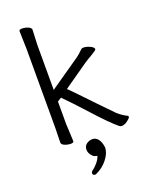

<svg xmlns="http://www.w3.org/2000/svg" viewBox="-169 -792 849 1101"><g transform="rotate(-20 255.0 -241.5)"><path d="M454 14Q447 14 439 8Q394 -29 312.5 -119Q231 -209 182 -258L158 -243V-106L163 0Q163 10 145 10Q127 10 108.5 2.5Q90 -5 90 -18L92 -106V-590L89 -697Q89 -707 107 -707Q125 -707 143.5 -699.5Q162 -692 162 -679L158 -590V-314L346 -444Q362 -455 386 -479Q390 -484 402 -484Q414 -484 428 -479Q462 -467 462 -452Q462 -446 429 -427Q396 -408 383 -399L231 -293Q260 -265 298.5 -224Q337 -183 377 -142Q417 -101 448 -69Q478 -42 505 -30Q510 -28 510 -22Q510 -16 500 -8Q476 14 454 14ZM215 224Q201 224 201 210Q201 203 207 198Q226 185 242.5 165Q259 145 264 127Q262 126 252.5 124Q243 122 239 117Q217 96 217 73.5Q217 51 233 39Q249 27 269.5 27Q290 27 304 45Q318 63 322 96Q322 131 293 167.5Q264 204 223 222Q219 224 215 224Z"/></g></svg>

Font: LXGW WenKai TC
Style: Regular
Weight: 400
Designer: LXGW / Fontworks Inc.
Foundry: LXGW / Fontworks Inc.
Version: Version 1.330